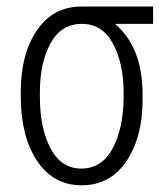

<svg xmlns="http://www.w3.org/2000/svg" viewBox="-20 -548 492 578"><path d="M100.1 -255.9Q100.1 -161.6 132.3 -101.1Q164.1 -40.5 225.6 -40.5Q287.1 -41 319.3 -101.6Q351.6 -162.1 352.1 -255.9V-271.5Q351.6 -359.4 319.3 -418Q287.1 -476.6 225.6 -476.1H225.1Q163.6 -475.6 131.8 -417Q100.1 -358.4 100.1 -271.5ZM409.2 -262.7V-246.6Q409.2 -134.8 360.4 -62.5Q311.5 9.8 225.6 9.8Q140.6 9.8 91.8 -63.5Q43 -136.7 42.5 -255.9V-271.5Q42.5 -385.7 91.3 -457Q140.1 -528.3 225.1 -528.3H440.9V-476.1H328.1L327.6 -474.6Q409.2 -405.3 409.2 -262.7Z"/></svg>

Font: RobotoCondensed-Light
Style: Light
Weight: 300
Designer: Google
Version: Version 1.200311; 2013